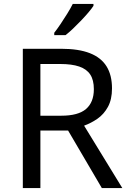

<svg xmlns="http://www.w3.org/2000/svg" viewBox="-20 -964 662 984"><path d="M294 -714Q383 -714 440.5 -691.5Q498 -669 526 -624Q554 -579 554 -511Q554 -454 533 -416Q512 -378 479.5 -355.5Q447 -333 411 -320L607 0H502L329 -295H187V0H97V-714ZM289 -636H187V-371H294Q381 -371 421 -405.5Q461 -440 461 -507Q461 -554 442.5 -582Q424 -610 386 -623Q348 -636 289 -636ZM459 -934Q450 -920 433 -900Q416 -880 395.5 -858.5Q375 -837 354.5 -817.5Q334 -798 316 -784H258V-796Q273 -815 290.5 -841Q308 -867 325 -894.5Q342 -922 353 -944H459Z"/></svg>

Font: Noto Sans Armenian
Style: Regular
Weight: 400
Designer: Monotype Design Team
Foundry: Monotype Imaging Inc.
Version: Version 2.007